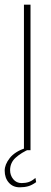

<svg xmlns="http://www.w3.org/2000/svg" viewBox="-35 -640 217 818"><path d="M67 -620H95V0H67ZM49 158Q20 158 2.5 138Q-15 118 -15 87Q-15 61 6.5 33.5Q28 6 75 -10L93 -6Q56 10 32 31.5Q8 53 8 85Q8 107 21.5 123.5Q35 140 57 140Q74 140 87.5 135.5Q101 131 116 118L119 136Q101 149 85 153.5Q69 158 49 158Z"/></svg>

Font: Smooch Sans Thin ExtraLight
Style: Regular
Weight: 250
Version: Version 1.010